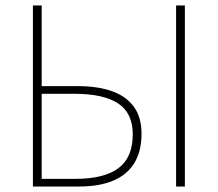

<svg xmlns="http://www.w3.org/2000/svg" viewBox="-20 -680 794 700"><path d="M100 0V-660H132V-366H264Q335 -366 387 -348Q439 -330 467.5 -291.5Q496 -253 496 -192Q496 -129 470 -86Q444 -43 393 -21.5Q342 0 268 0ZM132 -28H256Q360 -28 412 -67Q464 -106 464 -190Q464 -268 410.5 -303Q357 -338 252 -338H132ZM622 0V-660H654V0Z"/></svg>

Font: SourceSans3VF
Style: Regular
Weight: 200
Designer: Paul D. Hunt
Foundry: Adobe
Version: Version 3.052;hotconv 1.1.0;makeotfexe 2.6.0